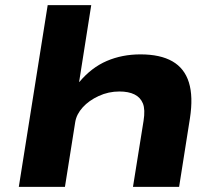

<svg xmlns="http://www.w3.org/2000/svg" viewBox="-20 -725 846 745"><path d="M53 0 165 -705H334L287 -407H288Q335 -463 394.5 -488.5Q454 -514 525 -514Q602 -514 649 -487Q696 -460 713 -405Q730 -350 717 -266L675 0H496L537 -256Q544 -300 534.5 -323.5Q525 -347 502 -358.5Q479 -370 443 -370Q401 -370 363 -352.5Q325 -335 301 -308.5Q277 -282 272 -252L232 0Z"/></svg>

Font: Nunito Sans 7pt Expanded ExtraBold
Style: Italic
Weight: 800
Width: 7
Italic angle: -9°
Designer: Vernon Adams
Foundry: Vernon Adams
Version: Version 3.101;gftools[0.9.27]